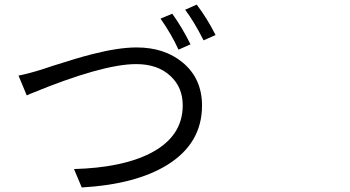

<svg xmlns="http://www.w3.org/2000/svg" viewBox="-20 -826 1540 845"><path d="M339.8 -1 305.7 -82Q515.6 -87.9 639.6 -150.4Q784.2 -223.6 784.2 -362.3Q784.2 -441.4 730.5 -491.2Q674.8 -543.9 579.1 -543.9Q430.7 -543.9 113.3 -413.1Q102.5 -408.2 97.7 -406.2L61.5 -493.2Q109.4 -502.9 168 -521.5Q180.7 -525.4 211.9 -536.1Q321.3 -571.3 386.7 -587.9Q502 -617.2 581.1 -617.2Q705.1 -617.2 785.2 -549.8Q869.1 -479.5 869.1 -361.3Q869.1 -195.3 716.8 -100.6Q578.1 -14.6 339.8 -1ZM765.6 -607.4Q734.4 -675.8 686.5 -744.1L738.3 -765.6Q782.2 -704.1 818.4 -630.9ZM876 -648.4Q835 -729.5 794.9 -783.2L845.7 -805.7Q890.6 -747.1 928.7 -671.9Z"/></svg>

Font: Bpmf GenYo Gothic R
Style: R
Weight: 400
Foundry: But Ko
Version: Version 1.320